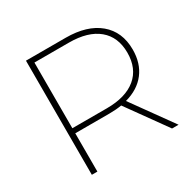

<svg xmlns="http://www.w3.org/2000/svg" viewBox="-154 -860 1026 1020"><g transform="rotate(-30 359.0 -350.0)"><path d="M620 0 447 -241Q413 -235 371 -235H162V0H128V-700H371Q502 -700 575.5 -638.5Q649 -577 649 -468Q649 -384 605.5 -327.5Q562 -271 481 -249L660 0ZM373 -266Q490 -266 553 -318.5Q616 -371 616 -468Q616 -564 553 -616.5Q490 -669 373 -669H162V-266Z"/></g></svg>

Font: Montserrat Alternates ExLight
Style: Regular
Weight: 275
Designer: Julieta Ulanovsky
Foundry: Julieta Ulanovsky
Version: Version 7.200